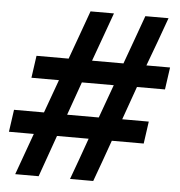

<svg xmlns="http://www.w3.org/2000/svg" viewBox="-72 -744 741 792"><g transform="rotate(5 298.5 -348.0)"><path d="M65 -494 52 -402H166L116 -264H-8L-21 -172H82L20 0H117L178 -172H309C289 -115 268 -57 247 0H343C364 -57 385 -115 405 -172H537L550 -264H440L489 -402H605L618 -494H520C545 -561 570 -628 594 -696H498C474 -628 449 -561 425 -494H295C319 -561 344 -628 368 -696H271C247 -628 222 -561 198 -494ZM212 -263 261 -401H393L343 -263Z"/></g></svg>

Font: Chivo
Style: Bold Italic
Weight: 700
Italic angle: -8°
Designer: Hector Gatti
Foundry: Omnibus-Type
Version: Version 1.003;PS 001.003;hotconv 1.0.70;makeotf.lib2.5.58329